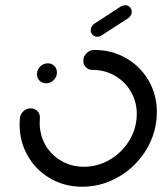

<svg xmlns="http://www.w3.org/2000/svg" viewBox="-20 -711 629 733"><path d="M121.1 -427.8Q121.1 -444.8 133.5 -457Q145.9 -469.3 162.6 -469.3Q177.4 -469.3 187.4 -459.3Q197.4 -449.3 197.4 -434.4Q197.4 -417.4 185 -405.2Q172.6 -393 155.9 -393Q141.1 -393 131.1 -403Q121.1 -413 121.1 -427.8ZM298.1 -478.9Q298.1 -495.9 310.6 -508.1Q323 -520.4 339.6 -520.4Q406.7 -520.4 461.5 -488.9Q516.3 -457.4 547.6 -403.1Q578.9 -348.9 578.9 -283Q578.9 -271.5 577.8 -259.3Q571.5 -188.1 531.3 -128.1Q491.1 -68.1 428.1 -33.1Q365.2 1.9 294.1 1.9Q227 1.9 172.2 -29.6Q117.4 -61.1 86.1 -115.7Q54.8 -170.4 54.8 -236.3Q54.8 -247.8 55.9 -259.3Q57.4 -275.2 69.3 -286.3Q81.1 -297.4 97 -297.4Q113 -297.4 123.3 -286.3Q133.7 -275.2 132.2 -259.3Q131.5 -248.1 131.5 -242.2Q131.5 -195.6 153.5 -157.2Q175.6 -118.9 214.3 -96.7Q253 -74.4 300.7 -74.4Q351.1 -74.4 395.6 -99.3Q440 -124.1 468.5 -166.5Q497 -208.9 501.5 -259.3Q502.2 -270.4 502.2 -275.6Q502.2 -322.2 480 -360.7Q457.8 -399.3 419.1 -421.7Q380.4 -444.1 333 -444.1Q318.1 -444.1 308.1 -454.1Q298.1 -464.1 298.1 -478.9ZM351.5 -570.7Q340.7 -570.7 333.5 -578Q326.3 -585.2 326.3 -595.9Q326.3 -603.3 330 -609.6Q333.7 -615.9 340 -620.4L441.9 -686.7Q449.3 -691.1 457.8 -691.1Q468.5 -691.1 475.7 -683.9Q483 -676.7 483 -665.9Q483 -658.5 479.3 -652.2Q475.6 -645.9 469.3 -641.5L367 -575.2Q360.4 -570.7 351.5 -570.7Z"/></svg>

Font: 26F Galaxy Sans
Style: Bold Italic
Weight: 700
Italic angle: -5°
Designer: C₂₉H₂₅N₃O₅
Version: Version 1.200